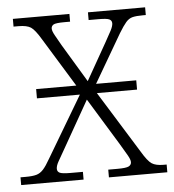

<svg xmlns="http://www.w3.org/2000/svg" viewBox="-45 -577 561 619"><g transform="rotate(-5 235.5 -268.0)"><path d="M-1 0V-25H16Q38 -25 50.5 -28.5Q63 -32 73 -43Q83 -54 96 -77L213 -274H74V-304H204L107 -462Q88 -494 75 -502.5Q62 -511 35 -511H19V-536H202V-511H185Q155 -511 148 -506.5Q141 -502 141 -494Q141 -486 148.5 -472.5Q156 -459 168 -438L242 -315L310 -435Q322 -456 329.5 -470.5Q337 -485 337 -494Q337 -503 329 -507Q321 -511 294 -511H262V-536H447V-511H437Q416 -511 404 -508Q392 -505 382.5 -494Q373 -483 359 -460L268 -304H398V-274H268L392 -74Q411 -42 424 -33.5Q437 -25 462 -25H472V0H283V-25H313Q341 -25 349.5 -29.5Q358 -34 358 -43Q358 -51 350 -65Q342 -79 327 -104L234 -256L146 -101Q134 -80 126 -66Q118 -52 118 -42Q118 -33 126 -29Q134 -25 161 -25H201V0Z"/></g></svg>

Font: Noto Serif SemiCondensed ExtraLight
Style: Regular
Weight: 200
Width: 4
Designer: Monotype Design Team
Foundry: Monotype Imaging Inc.
Version: Version 2.014